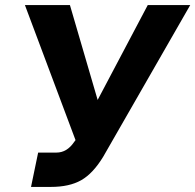

<svg xmlns="http://www.w3.org/2000/svg" viewBox="-20 -730 768 755"><path d="M102 5 130 -130H202Q243 -130 271 -171L277 -179L78 -710H255L364 -337L561 -710H728L386 -114Q346 -48 299.5 -21.5Q253 5 180 5Z"/></svg>

Font: Raleway-v4020 ExtraBold
Style: Italic
Weight: 800
Italic angle: -12°
Designer: Matt McInerney, Pablo Impallari, Rodrigo Fuenzalida
Foundry: Matt McInerney, Pablo Impallari, Rodrigo Fuenzalida
Version: Version 4.020;PS 004.020;hotconv 1.0.88;makeotf.lib2.5.64775